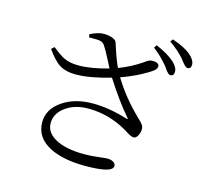

<svg xmlns="http://www.w3.org/2000/svg" viewBox="-118 -950 1237 1137"><g transform="rotate(15 500.0 -382.0)"><path d="M496.1 47.9Q362.3 47.9 279.3 5.9Q184.6 -43 184.6 -136.7Q184.6 -215.8 259.8 -268.6Q335 -321.3 447.3 -321.3Q546.9 -321.3 660.2 -286.1Q668 -284.2 668.9 -285.6Q669.9 -287.1 665 -293Q596.7 -371.1 515.6 -498Q387.7 -460.9 305.7 -460.9Q240.2 -460 200.2 -486.3Q167 -507.8 123 -569.3L140.6 -585Q190.4 -544.9 216.8 -533.2Q252 -516.6 305.7 -516.6Q381.8 -516.6 487.3 -546.9Q479.5 -560.5 465.8 -588.9Q435.5 -648.4 419.9 -670.9Q409.2 -687.5 388.7 -691.4Q375 -694.3 332 -693.4Q326.2 -693.4 323.2 -693.4L319.3 -711.9Q367.2 -736.3 401.4 -736.3Q429.7 -736.3 453.1 -728.5Q477.5 -719.7 481.4 -707Q484.4 -698.2 490.2 -680.7Q513.7 -606.4 535.2 -562.5Q611.3 -591.8 673.8 -634.8Q692.4 -648.4 701.2 -652.3Q715.8 -658.2 733.4 -656.2Q751 -654.3 758.8 -645.5Q765.6 -637.7 762.2 -626.5Q758.8 -615.2 748 -606.4Q723.6 -586.9 674.8 -561.5Q620.1 -533.2 561.5 -512.7Q627.9 -402.3 733.4 -301.8Q752 -284.2 757.8 -275.4Q764.6 -265.6 765.6 -253.9Q766.6 -231.4 756.8 -211.9Q746.1 -189.5 730.5 -189.5Q715.8 -189.5 688.5 -207Q675.8 -214.8 668 -219.7Q554.7 -285.2 428.7 -285.2Q346.7 -285.2 290.5 -244.6Q234.4 -204.1 234.4 -144.5Q234.4 -86.9 296.9 -52.7Q361.3 -17.6 473.6 -17.6Q517.6 -17.6 571.3 -24.4Q600.6 -28.3 614.3 -28.3Q636.7 -28.3 650.9 -19.5Q665 -10.7 665 3.9Q665 47.9 496.1 47.9ZM843.8 -601.6Q833 -601.6 811.5 -631.8Q803.7 -643.6 798.8 -649.4Q753.9 -702.1 710 -734.4L721.7 -752Q794.9 -720.7 835 -685.5Q868.2 -654.3 867.2 -627Q867.2 -601.6 843.8 -601.6ZM931.6 -668.9Q919.9 -668.9 898.4 -697.3Q889.6 -709 883.8 -715.8Q845.7 -758.8 793.9 -793.9L805.7 -810.5Q881.8 -784.2 917 -754.9Q954.1 -723.6 954.1 -694.3Q954.1 -668.9 931.6 -668.9Z"/></g></svg>

Font: Bpmf Zihi Only R
Style: R
Weight: 400
Foundry: But Ko
Version: Version 1.320